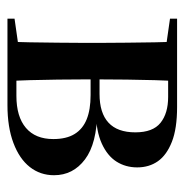

<svg xmlns="http://www.w3.org/2000/svg" viewBox="-10 -485 495 515"><g transform="rotate(90 237.5 -227.5)"><path d="M30 0V-19L121 -32L150 -24H237Q293 -24 323 -49.5Q353 -75 353 -123Q353 -158 339.5 -180Q326 -202 300 -212.5Q274 -223 235 -223H168V-247H232Q283 -247 309 -271Q335 -295 335 -343Q335 -390 309.5 -410.5Q284 -431 240 -431H160L121 -423L30 -436V-455H267Q325 -455 360.5 -441Q396 -427 412.5 -403.5Q429 -380 429 -348Q429 -317 413.5 -292.5Q398 -268 365 -253Q332 -238 281 -237L278 -241Q365 -240 407.5 -208Q450 -176 450 -125Q450 -88 428 -60Q406 -32 363.5 -16Q321 0 262 0ZM91 0Q93 -24 93.5 -60Q94 -96 94.5 -135Q95 -174 95 -205V-249Q95 -281 94.5 -320Q94 -359 93.5 -395Q93 -431 91 -455H198Q196 -431 195 -395Q194 -359 193.5 -320Q193 -281 193 -249V-205Q193 -174 193.5 -135Q194 -96 195 -60Q196 -24 198 0Z"/></g></svg>

Font: Source Serif 4 60pt SemiBold
Style: Regular
Weight: 600
Version: Version 4.004;hotconv 1.0.116;makeotfexe 2.5.65601